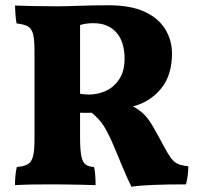

<svg xmlns="http://www.w3.org/2000/svg" viewBox="-20 -700 749 729"><path d="M479 9Q460 -30 445 -66.5Q430 -103 414 -141Q393 -191 375.5 -219.5Q358 -248 328 -272Q307 -271 284 -272V-179Q284 -130 289 -106.5Q294 -83 305.5 -75Q317 -67 337 -66Q340 -56 341.5 -36Q343 -16 343 3Q324 2 294 1.5Q264 1 234 0.5Q204 0 183 0Q146 0 107 0.5Q68 1 37 3Q37 -39 44 -66Q71 -68 85.5 -76.5Q100 -85 105.5 -107Q111 -129 111 -172V-507Q111 -549 105.5 -570.5Q100 -592 85.5 -600Q71 -608 43 -611Q40 -625 38.5 -647Q37 -669 37 -679Q63 -678 105.5 -677Q148 -676 195 -676Q227 -676 280 -678Q333 -680 392 -680Q476 -680 529 -655.5Q582 -631 607.5 -589Q633 -547 633 -497Q633 -414 591.5 -363.5Q550 -313 485 -296Q509 -283 526 -266.5Q543 -250 560 -221Q577 -192 603 -143Q618 -115 629.5 -99.5Q641 -84 656 -77.5Q671 -71 695 -69Q695 -32 686 0Q618 0 564.5 2Q511 4 479 9ZM334 -612Q307 -612 284 -605V-344Q303 -341 317 -341Q352 -341 383 -355.5Q414 -370 433.5 -400.5Q453 -431 453 -477Q453 -541 422 -576.5Q391 -612 334 -612Z"/></svg>

Font: Vollkorn ExtraBold
Style: Regular
Weight: 800
Designer: Friedrich Althausen
Foundry: Friedrich Althausen
Version: Version 5.000; ttfautohint (v1.8.3)